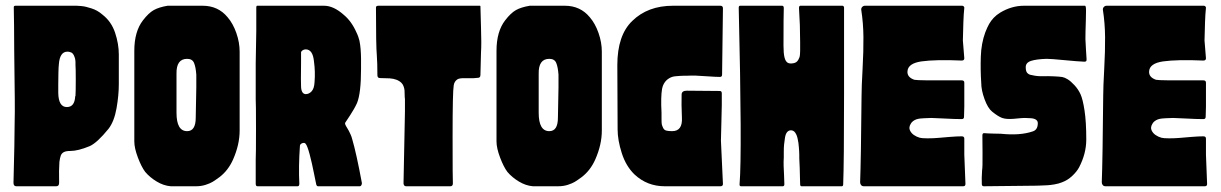

<svg xmlns="http://www.w3.org/2000/svg" viewBox="-20 -649 4254 669"><path d="M394 -459Q394 -381 394 -356Q394 -317 386 -271.5Q378 -226 358 -200Q319 -152 293 -140Q252 -123 225 -123Q210 -123 202.5 -119Q195 -115 192 -107.5Q189 -100 187 -85Q185 -58 186 -12Q186 0 176 0H37Q27 0 27 -12Q31 -163 31 -220Q32 -258 31.5 -304.5Q31 -351 30.5 -388Q30 -425 29.5 -474Q29 -523 29 -558Q28 -591 28 -624Q28 -629 34 -629H221Q222 -629 232 -629Q242 -629 247 -629Q252 -629 262.5 -628Q273 -627 280.5 -625Q288 -623 298 -620Q308 -617 318 -611.5Q328 -606 337 -598Q368 -574 381 -535Q394 -496 394 -459ZM243 -423Q243 -424 243 -427.5Q243 -431 243 -433Q243 -435 242.5 -439Q242 -443 241.5 -445Q241 -447 239.5 -451Q238 -455 237 -457Q236 -459 233.5 -462Q231 -465 228.5 -466Q226 -467 222.5 -468Q219 -469 215 -469Q188 -469 185 -424Q184 -416 183.5 -394Q183 -372 183 -353.5Q183 -335 183 -325Q184 -276 213 -276Q240 -276 242 -313Q243 -314 243 -315Q244 -330 244 -371Q244 -412 243 -423Z M815 -469Q815 -448 815 -332Q815 -216 815 -194Q815 -145 792 -93Q775 -55 745 -32Q730 -21 721 -15.5Q712 -10 696.5 -5Q681 0 663 0H575Q550 -2 526 -16.5Q502 -31 486 -50Q473 -67 460.5 -100Q448 -133 448 -156Q448 -169 448 -307.5Q448 -446 448 -472Q448 -539 478 -578Q498 -604 516 -614Q534 -624 564 -629Q570 -629 588 -629Q606 -629 639 -629Q672 -629 686 -629Q740 -629 773 -589Q792 -567 803.5 -534Q815 -501 815 -469ZM595 -256Q595 -192 632 -192Q662 -192 662 -239Q662 -258 663 -292Q664 -326 664 -345Q664 -364 664 -389Q662 -416 656 -430Q650 -444 632 -444Q594 -444 595 -392Q595 -344 595 -256Z M1207 -165Q1222 -114 1241 -11Q1241 -7 1239 -3.5Q1237 0 1234 0H1088Q1084 0 1082 -6Q1081 -9 1074 -45Q1067 -81 1059 -111Q1051 -141 1045 -148Q1041 -153 1033 -150Q1025 -147 1025 -140Q1020 -69 1023 -9Q1023 0 1017 0H877Q871 0 871 -9V-93Q872 -107 872 -199Q872 -291 871 -303V-304V-428Q874 -558 873 -623Q873 -629 876 -629H1109Q1142 -629 1177 -598Q1205 -575 1222 -536Q1226 -528 1228.5 -520.5Q1231 -513 1232.5 -507Q1234 -501 1235 -492Q1236 -483 1236.5 -478Q1237 -473 1237.5 -461.5Q1238 -450 1238 -446Q1238 -442 1238 -428Q1238 -414 1238 -409Q1238 -324 1224 -290Q1220 -281 1213.5 -269.5Q1207 -258 1201 -249Q1195 -240 1190.5 -233Q1186 -226 1185.5 -225.5Q1185 -225 1185 -225Q1185 -225 1185 -224Q1183 -223 1182.5 -220.5Q1182 -218 1183 -215.5Q1184 -213 1185.5 -210Q1187 -207 1190 -202.5Q1193 -198 1195.5 -193Q1198 -188 1201.5 -180.5Q1205 -173 1207 -165ZM1076 -363Q1079 -399 1074 -435Q1070 -477 1045 -477Q1039 -477 1034 -473.5Q1029 -470 1029 -466Q1029 -462 1029 -456.5Q1029 -451 1029 -445.5Q1029 -440 1029 -433Q1028 -360 1029 -347Q1030 -322 1045 -321Q1057 -321 1066 -331Q1075 -341 1076 -363Z M1654 -627Q1654 -610 1656 -553Q1658 -496 1656 -466Q1654 -396 1654 -388Q1654 -379 1647 -378Q1630 -376 1616.5 -376.5Q1603 -377 1591 -376.5Q1579 -376 1573 -372Q1563 -365 1561 -352Q1557 -331 1557 -174.5Q1557 -18 1558 -10Q1558 0 1549 0H1395Q1387 0 1386 -10Q1386 -29 1389 -159.5Q1392 -290 1391 -304Q1390 -309 1390 -319Q1390 -329 1389.5 -334.5Q1389 -340 1386.5 -347.5Q1384 -355 1379 -360Q1365 -374 1338 -376L1304 -377Q1295 -377 1295 -387Q1295 -431 1293 -456Q1290 -489 1290 -623Q1290 -629 1299 -629H1652Q1654 -629 1654 -627Z M2077 -469Q2077 -448 2077 -332Q2077 -216 2077 -194Q2077 -145 2054 -93Q2037 -55 2007 -32Q1992 -21 1983 -15.5Q1974 -10 1958.5 -5Q1943 0 1925 0H1837Q1812 -2 1788 -16.5Q1764 -31 1748 -50Q1735 -67 1722.5 -100Q1710 -133 1710 -156Q1710 -169 1710 -307.5Q1710 -446 1710 -472Q1710 -539 1740 -578Q1760 -604 1778 -614Q1796 -624 1826 -629Q1832 -629 1850 -629Q1868 -629 1901 -629Q1934 -629 1948 -629Q2002 -629 2035 -589Q2054 -567 2065.5 -534Q2077 -501 2077 -469ZM1857 -256Q1857 -192 1894 -192Q1924 -192 1924 -239Q1924 -258 1925 -292Q1926 -326 1926 -345Q1926 -364 1926 -389Q1924 -416 1918 -430Q1912 -444 1894 -444Q1856 -444 1857 -392Q1857 -344 1857 -256Z M2492 -159 2499 -8Q2499 0 2490 0Q2321 0 2296 0Q2235 0 2191 -41Q2161 -70 2146.5 -115.5Q2132 -161 2132 -198L2131 -422Q2131 -526 2183 -576Q2237 -629 2325 -629H2490Q2499 -629 2499 -620Q2497 -464 2496 -389Q2496 -380 2487 -381Q2475 -381 2446.5 -383Q2418 -385 2404.5 -385.5Q2391 -386 2369 -385Q2366 -385 2360 -385Q2354 -385 2348.5 -384.5Q2343 -384 2336 -383.5Q2329 -383 2323.5 -381.5Q2318 -380 2312 -376.5Q2306 -373 2301.5 -368.5Q2297 -364 2293 -357Q2289 -350 2287 -340Q2282 -312 2285 -256Q2285 -250 2285 -235Q2285 -220 2286 -215.5Q2287 -211 2290.5 -203.5Q2294 -196 2301.5 -194Q2309 -192 2322 -192Q2359 -192 2356 -240Q2354 -286 2355 -319Q2355 -333 2373 -333Q2376 -333 2430 -332.5Q2484 -332 2486 -332Q2495 -333 2495 -324Q2495 -318 2495 -311Q2495 -304 2495 -296.5Q2495 -289 2495 -283Q2494 -256 2493.5 -219.5Q2493 -183 2492 -159Z M2921 -623Q2921 -623 2921 -569.5Q2921 -516 2921 -440Q2921 -364 2921 -322Q2921 -83 2918 -7Q2918 0 2913 0H2773Q2768 0 2768 -7Q2768 -8 2767.5 -25Q2767 -42 2766.5 -64Q2766 -86 2765 -98Q2765 -101 2765 -109.5Q2765 -118 2764.5 -123Q2764 -128 2763.5 -136.5Q2763 -145 2762 -151Q2761 -157 2759.5 -164.5Q2758 -172 2756 -177Q2754 -182 2751 -186.5Q2748 -191 2744 -193Q2740 -195 2736 -195Q2728 -195 2722.5 -188.5Q2717 -182 2715 -168Q2713 -154 2712 -145Q2711 -136 2711 -118.5Q2711 -101 2711 -100Q2710 -87 2710.5 -70.5Q2711 -54 2712 -37Q2713 -20 2713 -7Q2713 0 2707 0H2562Q2556 0 2557 -8Q2566 -116 2554 -622Q2554 -629 2559 -629H2705Q2711 -629 2711 -621Q2710 -597 2710 -490Q2710 -463 2713.5 -449Q2717 -435 2724.5 -430.5Q2732 -426 2746 -429Q2751 -430 2755 -433Q2759 -436 2761.5 -440.5Q2764 -445 2765.5 -449Q2767 -453 2767.5 -460.5Q2768 -468 2768 -472.5Q2768 -477 2768 -487Q2768 -497 2768 -502Q2768 -562 2764 -621Q2764 -629 2769 -629H2915Q2920 -629 2921 -623Z M3340 -166Q3340 -126 3340 -110L3344 -8Q3344 0 3336 0H2990Q2984 0 2980.5 -4Q2977 -8 2977 -14Q2980 -91 2982 -316Q2982 -345 2985.5 -408.5Q2989 -472 2988.5 -520.5Q2988 -569 2981 -614Q2980 -620 2984 -624.5Q2988 -629 2994 -629H3332Q3338 -629 3340 -623V-622Q3340 -621 3338 -598Q3337 -589 3335 -508L3340 -446Q3340 -438 3331 -438Q3240 -442 3190 -435Q3144 -428 3142 -401Q3140 -380 3166 -371Q3176 -368 3331 -369Q3340 -369 3340 -361V-278Q3340 -270 3339.5 -259Q3339 -248 3339 -242Q3339 -234 3331 -234Q3307 -234 3271.5 -236Q3236 -238 3225 -238Q3221 -238 3213 -237.5Q3205 -237 3199.5 -237Q3194 -237 3186 -236Q3178 -235 3172.5 -233Q3167 -231 3161.5 -227Q3156 -223 3153 -217Q3146 -205 3150.5 -195Q3155 -185 3164.5 -178.5Q3174 -172 3185 -169Q3192 -167 3212 -167Q3232 -167 3248.5 -168.5Q3265 -170 3290 -172Q3315 -174 3331 -174Q3340 -174 3340 -166Z M3761 -629Q3762 -627 3763 -626Q3765 -621 3763.5 -578.5Q3762 -536 3762 -513Q3762 -504 3764 -475Q3766 -446 3766 -443Q3767 -434 3759 -434Q3734 -435 3688 -439.5Q3642 -444 3627 -444Q3592 -443 3573 -437Q3554 -431 3554 -415Q3554 -406 3556 -400.5Q3558 -395 3562.5 -392Q3567 -389 3569.5 -388.5Q3572 -388 3577 -387Q3593 -383 3612.5 -383.5Q3632 -384 3653 -383Q3674 -382 3682 -380.5Q3690 -379 3700.5 -372.5Q3711 -366 3724 -352Q3737 -338 3745 -320.5Q3753 -303 3759 -263.5Q3765 -224 3765 -163Q3765 -114 3740 -66Q3732 -51 3716 -36Q3700 -21 3681 -14Q3669 -9 3654 -6.5Q3639 -4 3629.5 -3.5Q3620 -3 3606 -2.5Q3592 -2 3591 -2L3408 0Q3401 0 3401 -8Q3400 -27 3402 -56Q3404 -65 3403.5 -116.5Q3403 -168 3403 -177Q3403 -186 3410 -185Q3420 -184 3442.5 -183.5Q3465 -183 3467 -183Q3534 -176 3578 -191Q3595 -196 3596 -217Q3597 -226 3591 -231Q3585 -236 3573 -237Q3561 -238 3551.5 -238Q3542 -238 3528 -236.5Q3514 -235 3512 -235Q3486 -233 3472 -238Q3458 -243 3437 -260Q3422 -272 3410.5 -303.5Q3399 -335 3399 -360Q3396 -405 3397.5 -451.5Q3399 -498 3413 -536Q3420 -554 3426.5 -565.5Q3433 -577 3442.5 -587Q3452 -597 3465 -605Q3505 -629 3548 -629Z M4182 -166Q4182 -126 4182 -110L4186 -8Q4186 0 4178 0H3832Q3826 0 3822.5 -4Q3819 -8 3819 -14Q3822 -91 3824 -316Q3824 -345 3827.5 -408.5Q3831 -472 3830.5 -520.5Q3830 -569 3823 -614Q3822 -620 3826 -624.5Q3830 -629 3836 -629H4174Q4180 -629 4182 -623V-622Q4182 -621 4180 -598Q4179 -589 4177 -508L4182 -446Q4182 -438 4173 -438Q4082 -442 4032 -435Q3986 -428 3984 -401Q3982 -380 4008 -371Q4018 -368 4173 -369Q4182 -369 4182 -361V-278Q4182 -270 4181.5 -259Q4181 -248 4181 -242Q4181 -234 4173 -234Q4149 -234 4113.5 -236Q4078 -238 4067 -238Q4063 -238 4055 -237.5Q4047 -237 4041.5 -237Q4036 -237 4028 -236Q4020 -235 4014.5 -233Q4009 -231 4003.5 -227Q3998 -223 3995 -217Q3988 -205 3992.5 -195Q3997 -185 4006.5 -178.5Q4016 -172 4027 -169Q4034 -167 4054 -167Q4074 -167 4090.5 -168.5Q4107 -170 4132 -172Q4157 -174 4173 -174Q4182 -174 4182 -166Z"/></svg>

Font: Cubao Free Narrow
Style: Narrow
Weight: 400
Width: 3
Designer: Aaron Amar
Version: Version 001.001